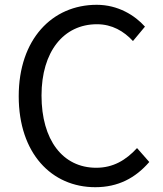

<svg xmlns="http://www.w3.org/2000/svg" viewBox="-20 -767 678 800"><path d="M377 13C472 13 544 -25 602 -92L551 -150C504 -99 451 -68 381 -68C241 -68 153 -184 153 -369C153 -552 245 -666 384 -666C447 -666 496 -637 534 -596L584 -656C542 -703 472 -747 383 -747C197 -747 58 -603 58 -366C58 -128 195 13 377 13Z"/></svg>

Font: Source Han Sans HK
Style: Regular
Weight: 400
Designer: Ryoko NISHIZUKA 西塚涼子 (kana, bopomofo & ideographs); Paul D. Hunt (Latin, Greek & Cyrillic); Sandoll Communications 산돌커뮤니
Foundry: Adobe
Version: Version 2.000;hotconv 1.0.107;makeotfexe 2.5.65593